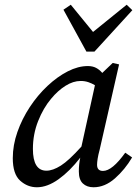

<svg xmlns="http://www.w3.org/2000/svg" viewBox="-20 -778 583 811"><path d="M119 -149Q119 -57 176 -57Q203 -57 237 -78.5Q271 -100 324 -159L381 -418Q368 -426 353 -431Q338 -436 321 -436Q289 -436 256.5 -415.5Q224 -395 196 -361Q163 -322 141 -266.5Q119 -211 119 -149ZM375 13Q347 13 330 -3Q313 -19 313 -54Q313 -85 319 -112Q275 -55 227.5 -21Q180 13 136 13Q96 13 65 -15Q34 -43 34 -110Q34 -165 53.5 -220.5Q73 -276 106 -326Q139 -376 180.5 -415Q222 -454 266 -476.5Q310 -499 351 -499Q371 -499 385.5 -491.5Q400 -484 412 -470L456 -512L483 -506L401 -146Q395 -124 392.5 -108Q390 -92 390 -82Q390 -56 415 -56Q454 -56 509 -133L538 -113Q508 -62 465.5 -24.5Q423 13 375 13ZM279 -758 373 -643 515 -758 539 -735 379 -560H345L248 -737Z"/></svg>

Font: Source Serif 4 SmText
Style: Italic
Weight: 400
Italic angle: -12°
Designer: Frank Grießhammer
Foundry: Adobe
Version: Version 4.005;hotconv 1.1.0;makeotfexe 2.6.0